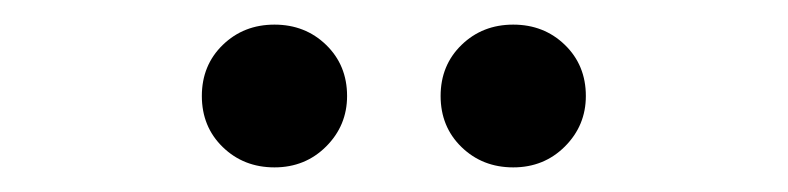

<svg xmlns="http://www.w3.org/2000/svg" viewBox="-20 -744 640 156"><path d="M203 -608Q178 -608 161 -624.5Q144 -641 144 -666Q144 -691 161 -707.5Q178 -724 203 -724Q228 -724 245 -707.5Q262 -691 262 -666Q262 -642 245 -625Q228 -608 203 -608ZM397 -608Q372 -608 355 -624.5Q338 -641 338 -666Q338 -691 355 -707.5Q372 -724 397 -724Q422 -724 439 -707.5Q456 -691 456 -666Q456 -642 439 -625Q422 -608 397 -608Z"/></svg>

Font: Red Hat Display SemiBold
Style: Regular
Weight: 600
Designer: Pentagram, MCKL
Foundry: Pentagram, MCKL
Version: Version 1.023